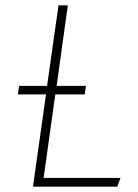

<svg xmlns="http://www.w3.org/2000/svg" viewBox="-20 -702 519 722"><path d="M433 -33 421 0H104L153 -347H47L52 -379H157L200 -682H235L193 -379H303L299 -347H188L144 -33Z"/></svg>

Font: FiraGO UltraLight
Style: Italic
Weight: 200
Italic angle: -8°
Designer: bBox Type GmbH
Foundry: bBox Type GmbH
Version: Version 1.001